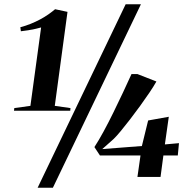

<svg xmlns="http://www.w3.org/2000/svg" viewBox="-20 -835 878 906"><path d="M47.5 -325 123.5 -335.5 174 -705.5Q165 -702.5 148.5 -699Q132 -695.5 113.2 -692.2Q94.5 -689 78.5 -687.5L76 -706.5Q101 -713 124.5 -722.5Q148 -732 169.5 -743.5Q191 -755 208.8 -767.5Q226.5 -780 240 -791.5L298.5 -779L238.5 -335.5L312.5 -325L311.5 -312.5H46ZM573 -815H645L229.5 51H157.5ZM628.5 0 643 -101.5H451.5L425.5 -141Q446 -172.5 469 -214.8Q492 -257 515.2 -304.5Q538.5 -352 560.5 -398.8Q582.5 -445.5 600.5 -485.5H628.5L718 -450.5Q705.5 -428 685.2 -398Q665 -368 641.2 -335.2Q617.5 -302.5 593.8 -271.8Q570 -241 549.8 -216.5Q529.5 -192 516.5 -179.5Q502.5 -166.5 486.2 -152.5Q470 -138.5 462.5 -131.5L649.5 -146L679 -266.5L776.5 -284L758 -153.5L824.5 -159.5L819 -101.5H751L737.5 0Z"/></svg>

Font: Merriweather 144pt
Style: Bold Italic
Weight: 700
Italic angle: -7.8°
Version: Version 2.101